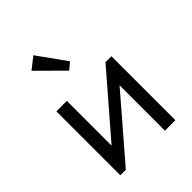

<svg xmlns="http://www.w3.org/2000/svg" viewBox="-203 -823 934 934"><g transform="rotate(-45 264.5 -356.0)"><path d="M147 -132 413 -440H454V0H382V-312L113 0H75V-440H147ZM129 -665 189 -712 294 -565 259 -536Z"/></g></svg>

Font: Tilda Sans
Style: Regular
Weight: 400
Designer: ParaType Ltd
Foundry: ParaType Ltd
Version: Version 1.002W